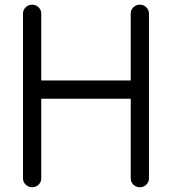

<svg xmlns="http://www.w3.org/2000/svg" viewBox="-20 -789 725 809"><path d="M530.8 -732.2Q530.8 -747.3 542.1 -758.3Q553.5 -769.3 569.3 -769.3Q585.2 -769.3 596.4 -758.3Q607.7 -747.3 607.7 -731.9V-37.4Q607.7 -22 596.4 -11Q585.2 0 569.3 0Q553.5 0 542.1 -11Q530.8 -22 530.8 -37.4V-373H153.8V-37.4Q153.8 -22 142.6 -11Q131.3 0 115.5 0Q99.6 0 88.3 -11Q76.9 -22 76.9 -37.4V-731.9Q76.9 -747.3 88.3 -758.3Q99.6 -769.3 115.5 -769.3Q131.1 -769.3 142.5 -758.3Q153.8 -747.3 153.8 -732.2V-450H530.8Z"/></svg>

Font: Tecnico
Style: Grueso
Weight: 700
Version: Version 1.3